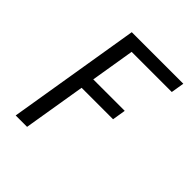

<svg xmlns="http://www.w3.org/2000/svg" viewBox="-200 -868 1001 1001"><g transform="rotate(45 300.0 -367.5)"><path d="M76 0 197 -735H577L565 -662H269L229 -419H461L449 -345H217L160 0Z"/></g></svg>

Font: Iosevka Extended Oblique
Style: Regular
Weight: 400
Width: 7
Italic angle: -9°
Monospace: yes
Designer: Belleve Invis
Foundry: Belleve Invis
Version: Version 32.0.1; ttfautohint (v1.8.4)